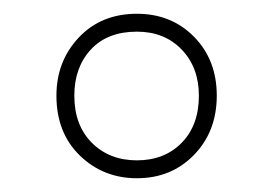

<svg xmlns="http://www.w3.org/2000/svg" viewBox="-20 -578 397 279"><path d="M179 -319Q130 -319 96 -352Q62 -385 62 -439Q62 -489 94.5 -523.5Q127 -558 179 -558Q229 -558 262 -524.5Q295 -491 295 -439Q295 -387 262 -353Q229 -319 179 -319ZM179 -345Q219 -345 244 -370.5Q269 -396 269 -439Q269 -480 244 -506Q219 -532 179 -532Q136 -532 112 -506Q88 -480 88 -439Q88 -396 113.5 -370.5Q139 -345 179 -345Z"/></svg>

Font: Noto Sans Thin
Style: Italic
Weight: 100
Italic angle: -12°
Designer: Monotype Design Team
Foundry: Monotype Imaging Inc.
Version: Version 2.013; ttfautohint (v1.8.4.7-5d5b)